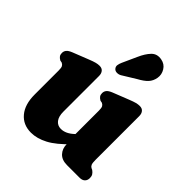

<svg xmlns="http://www.w3.org/2000/svg" viewBox="-197 -801 930 930"><g transform="rotate(45 268.0 -336.5)"><path d="M332.8 -72V-94L328.4 -96.1V-296.1Q328.4 -314 324.6 -321.4Q320.7 -328.7 311.8 -333.1L299.7 -335.5Q288.5 -341.9 283.9 -348.9Q279.2 -355.9 279.2 -366.7Q279.2 -379.1 286.6 -388.1Q294 -397.1 312.8 -404.7L393.9 -436.7Q416.4 -445.7 429 -448.9Q441.7 -452.1 452.5 -452.1Q468.8 -452.1 477.1 -441.9Q485.4 -431.8 485.4 -415.3V-116.8Q485.4 -95 488.8 -86.6Q492.3 -78.2 499.4 -74.2L508.7 -69.8Q518.5 -62.8 523.6 -54.7Q528.7 -46.7 528.7 -34.2Q528.7 -18.1 519 -9Q509.4 0 492.7 0H405.9Q370.4 0 351.6 -20.2Q332.8 -40.4 332.8 -72ZM53.2 -131V-296.1Q53.2 -314 49.4 -321.4Q45.5 -328.7 36.6 -333.1L24.5 -335.5Q13.3 -341.9 8.7 -348.9Q4 -355.9 4 -366.7Q4 -379.1 11.4 -388.1Q18.8 -397.1 37.6 -404.7L118.7 -436.7Q141.2 -445.7 153.8 -448.9Q166.5 -452.1 177.3 -452.1Q193.6 -452.1 201.9 -441.9Q210.2 -431.8 210.2 -415.3V-170.9Q210.2 -137.7 223.9 -120.3Q237.6 -102.9 260.7 -102.9Q277.3 -102.9 293.9 -110.7Q310.6 -118.6 327.7 -134.9L342.6 -149.2L372.3 -111L352.9 -90.6Q299 -33.5 255.3 -10.6Q211.6 12.4 171.1 12.4Q116.9 12.4 85.1 -25.5Q53.2 -63.4 53.2 -131ZM276.1 -611.4Q292.4 -648.5 312.9 -669.7Q333.5 -691 366.1 -684.9Q393.6 -679.9 407.4 -657.3Q421.3 -634.7 417 -609.6Q412.8 -584.8 397.3 -568.1Q381.9 -551.5 350.6 -534.6L282.1 -492.5Q271.7 -486.9 260.2 -487.2Q248.7 -487.5 241.9 -495.1Q234.1 -504 235.7 -514.8Q237.3 -525.7 242.5 -537.3Z"/></g></svg>

Font: Fraunces 144pt S100 Black
Style: Regular
Weight: 900
Version: Version 1.000